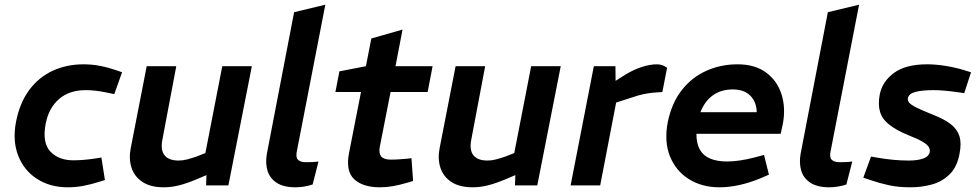

<svg xmlns="http://www.w3.org/2000/svg" viewBox="-20 -790 4170 818"><path d="M269 8Q193 8 137.5 -28Q82 -64 57.5 -127Q33 -190 48 -270Q64 -352 104.5 -406.5Q145 -461 204.5 -488.5Q264 -516 336 -516Q373 -516 408 -509Q443 -502 484 -488L500 -482L467 -389L433 -396Q409 -401 387.5 -403.5Q366 -406 346 -406Q275 -406 231.5 -368Q188 -330 175 -265Q159 -183 194 -145Q229 -107 293 -107Q334 -107 388 -115L412 -119L427 -23L408 -17Q367 -4 334.5 2Q302 8 269 8Z M678 8Q622 8 587.5 -14.5Q553 -37 540.5 -75Q528 -113 537 -159L605 -508H731L672 -196Q663 -151 681 -128.5Q699 -106 741 -106Q759 -106 778 -111Q797 -116 817 -123L855 -138L927 -508H1053L953 0H858L861 -83L883 -54L822 -28Q780 -10 745.5 -1Q711 8 678 8Z M1312 -4Q1294 2 1275 5Q1256 8 1239 8Q1188 8 1158.5 -11.5Q1129 -31 1119.5 -63.5Q1110 -96 1117 -135L1233 -738L1366 -770L1245 -147Q1239 -121 1249 -110Q1259 -99 1283 -99Q1298 -99 1311 -99.5Q1324 -100 1337 -102Z M1599 8Q1526 8 1489 -26.5Q1452 -61 1467 -138L1518 -398H1409L1426 -486L1539 -508L1562 -626L1695 -664L1665 -508H1823L1802 -398H1644L1598 -164Q1593 -137 1604 -123.5Q1615 -110 1644 -110Q1668 -110 1684 -111.5Q1700 -113 1716 -114L1733 -116L1740 -19L1713 -11Q1683 -2 1654.5 3Q1626 8 1599 8Z M1994 8Q1938 8 1903.5 -14.5Q1869 -37 1856.5 -75Q1844 -113 1853 -159L1921 -508H2047L1988 -196Q1979 -151 1997 -128.5Q2015 -106 2057 -106Q2075 -106 2094 -111Q2113 -116 2133 -123L2171 -138L2243 -508H2369L2269 0H2174L2177 -83L2199 -54L2138 -28Q2096 -10 2061.5 -1Q2027 8 1994 8Z M2411 0 2510 -508H2602L2603 -419L2575 -428L2646 -473Q2679 -493 2714 -504.5Q2749 -516 2779 -516Q2803 -516 2822 -501L2802 -398Q2781 -397 2761 -395Q2741 -393 2720 -388.5Q2699 -384 2673 -375L2605 -353L2537 0Z M3045 8Q2971 8 2915.5 -26.5Q2860 -61 2834.5 -123.5Q2809 -186 2825 -270Q2842 -352 2885 -406.5Q2928 -461 2989.5 -488.5Q3051 -516 3122 -516Q3197 -516 3244.5 -480.5Q3292 -445 3310 -387Q3328 -329 3315 -261L3306 -220H2947Q2947 -178 2962 -152Q2977 -126 3006.5 -114Q3036 -102 3078 -102Q3104 -102 3133.5 -106.5Q3163 -111 3194 -119L3235 -130L3256 -46L3219 -30Q3173 -11 3129 -1.5Q3085 8 3045 8ZM2964 -312H3204Q3203 -356 3176.5 -382.5Q3150 -409 3102 -409Q3053 -409 3018 -384.5Q2983 -360 2964 -312Z M3586 -4Q3568 2 3549 5Q3530 8 3513 8Q3462 8 3432.5 -11.5Q3403 -31 3393.5 -63.5Q3384 -96 3391 -135L3507 -738L3640 -770L3519 -147Q3513 -121 3523 -110Q3533 -99 3557 -99Q3572 -99 3585 -99.5Q3598 -100 3611 -102Z M3860 8Q3808 8 3768.5 -0.5Q3729 -9 3691 -22L3658 -33L3691 -123L3720 -118Q3754 -112 3787 -109Q3820 -106 3852 -106Q3889 -106 3913 -114.5Q3937 -123 3941 -142Q3943 -153 3937 -163.5Q3931 -174 3911 -186Q3891 -198 3850 -214Q3799 -235 3769 -258.5Q3739 -282 3729.5 -313Q3720 -344 3728 -387Q3739 -443 3789 -479.5Q3839 -516 3930 -516Q3968 -516 4010.5 -509Q4053 -502 4088 -491L4117 -482L4088 -393L4069 -396Q4034 -401 4007 -403.5Q3980 -406 3958 -406Q3909 -406 3880.5 -398.5Q3852 -391 3848 -372Q3846 -361 3854 -352Q3862 -343 3885 -331.5Q3908 -320 3953 -302Q4002 -283 4030 -261.5Q4058 -240 4067.5 -210Q4077 -180 4068 -135Q4058 -79 4026 -47.5Q3994 -16 3950 -4Q3906 8 3860 8Z"/></svg>

Font: REM Medium
Style: Italic
Weight: 500
Italic angle: -11°
Designer: Octavio Pardo
Foundry: Ashler Design
Version: Version 1.005;gftools[0.9.28]